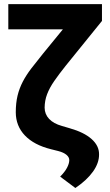

<svg xmlns="http://www.w3.org/2000/svg" viewBox="-20 -748 548 959"><path d="M397.1 -727.5H489.3V-643.4L307.4 -418.6Q274.3 -377.1 250.9 -343.3Q227.5 -309.5 215.4 -277.7Q203.2 -246 202.9 -210.2Q203.2 -177.5 225.4 -154Q247.6 -130.5 289.3 -118.9L327.7 -107.6Q399.5 -87.3 437.4 -53.6Q475.3 -19.9 474.8 23Q475.3 65.8 444.5 109.1Q413.7 152.3 356.4 191L280.5 134.2Q303.7 110.9 314.6 90.2Q325.6 69.4 326 53.1Q326.8 38 312.3 25.6Q297.8 13.3 270.9 6.4L234.6 -2.7Q149.8 -23.8 104.4 -71.3Q59.1 -118.8 58.8 -186.9Q58.8 -233.5 67.7 -270.4Q76.7 -307.2 93.9 -340.2Q111.1 -373.1 136.6 -406.5Q162 -439.8 194.5 -479.7ZM21.5 -727.5H423V-601.4H21.5Z"/></svg>

Font: Inter Tight
Style: Regular
Weight: 400
Designer: Rasmus Andersson
Foundry: rsms
Version: Version 3.002